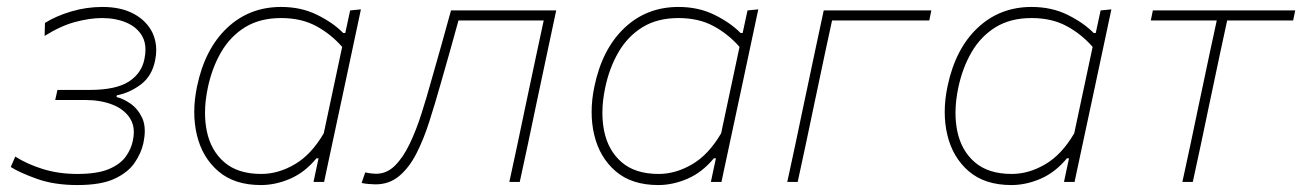

<svg xmlns="http://www.w3.org/2000/svg" viewBox="-20 -524 3750 553"><path d="M203 9Q136 9 86 -9Q36 -27 11 -43L24 -73Q57.5 -51.5 103.2 -37.2Q149 -23 202.5 -23Q260.5 -23 293.5 -37Q326.5 -51 342.2 -73Q358 -95 362.5 -118.5Q365.5 -131.5 365.5 -143.5Q365.5 -166.5 354 -184Q337 -210 303 -223Q269 -236 225.5 -236H139L145.5 -265H237.5Q314 -265 351 -289Q388 -313 396 -354Q399 -368.5 399 -381Q399 -403.5 389.5 -420Q374.5 -446 343.8 -459Q313 -472 273.5 -472Q239.5 -472 197.5 -461Q155.5 -450 108.5 -420.5L109.5 -458Q141.5 -478 185.2 -491Q229 -504 275 -504Q329 -504 366 -483.8Q403 -463.5 419.5 -429Q430 -406 430 -380Q430 -366 427 -351Q418 -305 385.8 -280.8Q353.5 -256.5 316.5 -249.5L315.5 -244.5Q334 -240.5 355.5 -225.8Q377 -211 390 -183.5Q397 -167.5 397 -146.5Q397 -131 393 -112Q387 -83.5 368 -55.5Q349 -27.5 310 -9.2Q271 9 203 9Z M883 0Q886 -14 889 -28.5L897.5 -68H891.5Q858 -27.5 815.8 -9.2Q773.5 9 731.5 9Q655 9 608.8 -30.8Q562.5 -70.5 547 -135.5Q539.5 -167 539.5 -201.5Q539.5 -237 547.5 -275Q570 -383 634 -443.5Q698 -504 789.5 -504Q847.5 -504 893.5 -481.2Q939.5 -458.5 968.5 -429H974.5L988.5 -494L1019.5 -497Q1007 -439.5 996 -386.5Q984.5 -333 971.5 -271.5L919.5 -28.5Q916.5 -14 913.5 0ZM732.5 -23Q781.5 -23 829 -50.8Q876.5 -78.5 912.5 -140L965.5 -389Q932.5 -426.5 890 -449.2Q847.5 -472 789.5 -472Q729 -472 686.2 -445.8Q643.5 -419.5 617 -374Q590.5 -328.5 578.5 -271Q570.5 -233 570.5 -199Q570.5 -172 575.5 -147Q587 -90.5 626 -56.8Q665 -23 732.5 -23Z M1061.5 7Q1055 7 1042.5 6Q1030 5 1021.5 3L1032 -27.5Q1040 -25.5 1049 -24.5Q1058 -23.5 1063 -23.5Q1094 -23.5 1117.8 -47.2Q1141.5 -71 1160.2 -110.2Q1179 -149.5 1194 -196.8Q1209 -244 1222 -291Q1236.5 -341.5 1251 -393Q1265 -444.5 1279 -494H1582Q1570 -438 1558.8 -385Q1547.5 -332 1534.5 -270.5L1524 -221Q1511.5 -161 1500.5 -109Q1489 -56.5 1477 0H1447Q1459 -56.5 1470.5 -109Q1481.5 -161 1494 -221L1504.5 -270.5Q1516 -325.5 1525.8 -371Q1535.5 -416.5 1546 -465H1300.5Q1288 -419.5 1275.5 -375Q1262.5 -330 1249 -282Q1233 -225.5 1216.5 -173.8Q1200 -122 1179 -81.2Q1158 -40.5 1129.5 -16.8Q1101 7 1061.5 7Z M2027.5 0Q2030.5 -14 2033.5 -28.5L2042 -68H2036Q2002.5 -27.5 1960.2 -9.2Q1918 9 1876 9Q1799.5 9 1753.2 -30.8Q1707 -70.5 1691.5 -135.5Q1684 -167 1684 -201.5Q1684 -237 1692 -275Q1714.5 -383 1778.5 -443.5Q1842.5 -504 1934 -504Q1992 -504 2038 -481.2Q2084 -458.5 2113 -429H2119L2133 -494L2164 -497Q2151.5 -439.5 2140.5 -386.5Q2129 -333 2116 -271.5L2064 -28.5Q2061 -14 2058 0ZM1877 -23Q1926 -23 1973.5 -50.8Q2021 -78.5 2057 -140L2110 -389Q2077 -426.5 2034.5 -449.2Q1992 -472 1934 -472Q1873.5 -472 1830.8 -445.8Q1788 -419.5 1761.5 -374Q1735 -328.5 1723 -271Q1715 -233 1715 -199Q1715 -172 1720 -147Q1731.5 -90.5 1770.5 -56.8Q1809.5 -23 1877 -23Z M2247.5 0Q2259.5 -56.5 2271 -109Q2282 -161 2294.5 -221L2305 -270.5Q2318 -332 2329.2 -385Q2340.5 -438 2352.5 -494H2662.5L2656.5 -465H2376.5Q2366 -416.5 2356.2 -371Q2346.5 -325.5 2335 -270.5L2324.5 -221Q2312 -161 2301 -109Q2289.5 -56.5 2277.5 0Z M3044.5 0Q3047.5 -14 3050.5 -28.5L3059 -68H3053Q3019.5 -27.5 2977.2 -9.2Q2935 9 2893 9Q2816.5 9 2770.2 -30.8Q2724 -70.5 2708.5 -135.5Q2701 -167 2701 -201.5Q2701 -237 2709 -275Q2731.5 -383 2795.5 -443.5Q2859.5 -504 2951 -504Q3009 -504 3055 -481.2Q3101 -458.5 3130 -429H3136L3150 -494L3181 -497Q3168.5 -439.5 3157.5 -386.5Q3146 -333 3133 -271.5L3081 -28.5Q3078 -14 3075 0ZM2894 -23Q2943 -23 2990.5 -50.8Q3038 -78.5 3074 -140L3127 -389Q3094 -426.5 3051.5 -449.2Q3009 -472 2951 -472Q2890.5 -472 2847.8 -445.8Q2805 -419.5 2778.5 -374Q2752 -328.5 2740 -271Q2732 -233 2732 -199Q2732 -172 2737 -147Q2748.5 -90.5 2787.5 -56.8Q2826.5 -23 2894 -23Z M3385.5 0Q3397.5 -56.5 3409 -109Q3420 -161 3432.5 -221L3443 -270.5Q3454.5 -325.5 3464.2 -371Q3474 -416.5 3484.5 -465H3294.5L3300.5 -494H3710.5L3704.5 -465H3514.5Q3504 -416.5 3494.2 -371Q3484.5 -325.5 3473 -270.5L3462.5 -221Q3450 -161 3439 -109Q3427.5 -56.5 3415.5 0Z"/></svg>

Font: Heraclito Thin
Style: Italic
Weight: 100
Italic angle: -12°
Designer: Kostas Bartsokas (font) & Cristiano Sobral (main changes)
Foundry: Kostas Bartsokas (font) & Cristiano Sobral (main changes)
Version: Version 1.00;July 8, 2020;FontCreator 13.0.0.2655 64-bit